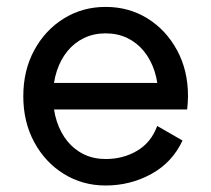

<svg xmlns="http://www.w3.org/2000/svg" viewBox="-20 -538 624 567"><path d="M85 -293V-214.8H444.3L478.5 -293ZM444.3 -166Q426.3 -117.2 385 -92.8Q343.8 -68.4 292 -68.4Q256.8 -68.4 228.3 -82Q199.7 -95.7 179.2 -120.8Q158.7 -146 147.7 -179.9Q136.7 -213.9 136.7 -253.9Q136.7 -294.4 147.7 -328.1Q158.7 -361.8 179.2 -387Q199.7 -412.1 228.3 -425.8Q256.8 -439.5 292 -439.5Q327.1 -439.5 355.7 -425.8Q384.3 -412.1 404.8 -387Q425.3 -361.8 436.3 -328.1Q447.3 -294.4 447.3 -253.9Q447.3 -243.7 446.5 -234.1Q445.8 -224.6 444.3 -214.8H532.7Q533.7 -224.6 534.4 -234.4Q535.2 -244.1 535.2 -253.9Q535.2 -330.1 502.9 -389.6Q470.7 -449.2 415.8 -483.4Q360.8 -517.6 292 -517.6Q223.6 -517.6 168.5 -483.4Q113.3 -449.2 81.1 -389.6Q48.8 -330.1 48.8 -253.9Q48.8 -177.7 81.1 -118.2Q113.3 -58.6 168.5 -24.4Q223.6 9.8 292 9.8Q364.7 9.8 426.8 -24.2Q488.8 -58.1 519 -123Z"/></svg>

Font: Giphurs SC
Style: Regular
Weight: 400
Version: Version 0.920